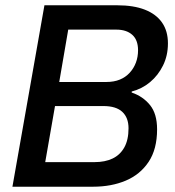

<svg xmlns="http://www.w3.org/2000/svg" viewBox="-20 -706 662 726"><path d="M27 0 148 -686H424Q485 -686 527.5 -669.5Q570 -653 592.5 -621Q615 -589 615 -542Q615 -496 596.5 -458.5Q578 -421 547.5 -395.5Q517 -370 478 -360V-356Q520 -342 547 -309Q574 -276 574 -217Q574 -142 542 -94Q510 -46 455.5 -23Q401 0 332 0ZM151 -93H338Q377 -93 405.5 -106.5Q434 -120 450 -148.5Q466 -177 466 -221Q466 -261 442.5 -283Q419 -305 371 -305H188ZM204 -396H382Q411 -396 433 -405Q455 -414 470.5 -431Q486 -448 494 -469.5Q502 -491 502 -516Q502 -555 480 -574.5Q458 -594 420 -594H238Z"/></svg>

Font: Archivo SemiCondensed Medium
Style: Italic
Weight: 500
Width: 4
Italic angle: -10°
Designer: Hector Gatti
Foundry: Omnibus-Type
Version: Version 2.001